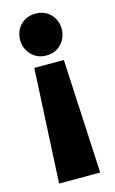

<svg xmlns="http://www.w3.org/2000/svg" viewBox="-112 -577 481 803"><g transform="rotate(-15 128.0 -176.0)"><path d="M128 -532Q168 -532 193 -506Q218 -480 218 -442Q218 -405 193 -378Q168 -351 128 -351Q88 -351 63 -378Q38 -405 38 -442Q38 -480 63 -506Q88 -532 128 -532ZM218 180H40L65 -314H193Z"/></g></svg>

Font: Phudu Light
Style: Bold
Weight: 700
Version: Version 1.005;gftools[0.9.23]